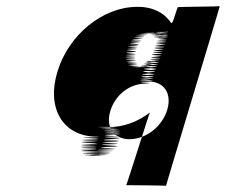

<svg xmlns="http://www.w3.org/2000/svg" viewBox="-20 -554 727 618"><path d="M165.4 -325C129.2 -210 178.5 -116 289.9 -114C340.2 -112 175.9 -111 287.3 -109C338.7 -107 174.4 -106 286.1 -105C337.8 -104 173.2 -102 284.9 -101C336.6 -100 171.3 -99 283 -98C334.7 -97 170.4 -96 282.4 -93C333.5 -90 169.2 -89 281.9 -88C333.6 -87 168 -85 280.7 -84C332.4 -83 168.1 -82 280.8 -81C332.5 -80 168.2 -79 280.5 -77C331.9 -75 168.9 -75 281.3 -73C333 -72 168.4 -70 281.8 -68C334.2 -66 170.9 -65 284.6 -64C337.3 -63 172.6 -61 285.3 -60C338 -59 175 -59 287.7 -58C340.4 -57 175.4 -57 289.1 -56C341.8 -55 178.8 -55 292.5 -54C345.2 -53 181.2 -53 295.2 -53C348.2 -53 184.9 -52 298.9 -52C351.9 -52 187.9 -52 300.9 -52C353.9 -52 189.9 -52 303.9 -52C356.9 -52 194.2 -53 308.2 -53C361.2 -53 198.5 -54 312.8 -55C365.8 -55 202.1 -56 316.1 -56C369.4 -57 205.4 -57 319.7 -58C373 -59 210 -59 323.3 -60C376.6 -61 213 -62 326 -62C378 -62 216.2 -66 329.2 -66C382.2 -66 219.1 -69 333.1 -69C385.1 -69 224 -72 337 -72C389 -72 225.6 -74 338.6 -74C391.6 -74 229.2 -76 343.2 -76C395.2 -76 232.2 -79 346.1 -82C399 -85 234.9 -88 348.5 -90C401.1 -92 238 -95 351.7 -97C404.3 -99 239.6 -100 353.2 -102C405.5 -103 241.1 -105 354.7 -107C407.3 -109 243.2 -112 356.2 -112C408.2 -112 244.2 -115 357.2 -115C408.2 -115 245.1 -118 357.7 -120C409 -121 245.3 -122 357.6 -123C408.9 -124 245.5 -126 357.8 -127C409.1 -128 245.1 -128 357.4 -129C408.7 -130 244.1 -131 356.4 -132C407.7 -133 242.3 -135 353.6 -136C403.9 -137 238.9 -137 350.2 -138C401.5 -139 235.5 -139 346.8 -140C397.1 -141 232.1 -141 343.4 -142C394.4 -142 229.7 -143 341.7 -143C392.7 -143 227 -144 338 -144C388 -144 222.3 -145 333.3 -145C385.3 -145 217.6 -146 330.6 -146C381.6 -146 216.3 -145 327.3 -145C377 -144 423.5 -162 462.7 -192C460.4 -191 388.5 41 386.2 42C386.2 42 515.9 43 514.5 44C513.2 45 688.6 -535 687.3 -534C686 -533 552.6 -532 552.3 -531C551 -530 537.6 -486 536 -484C534.4 -482 531.8 -480 531.4 -479C511.9 -510 474 -533 420.6 -532C307.3 -531 200.2 -439 165.4 -325ZM334.6 -195C349.5 -247 394.8 -284 448.1 -285C499.4 -286 393.1 -288 447.1 -288C499.1 -288 393.7 -290 447.7 -290C498.7 -290 393.6 -293 448.2 -295C500.8 -297 394.4 -299 449 -301C500.6 -303 396.6 -306 451.5 -309C504.4 -312 399 -314 453.9 -317C506.8 -320 401.8 -323 456.7 -326C509.3 -328 405.2 -331 460.1 -334C513 -337 407.6 -339 462.3 -341C515.2 -344 410.8 -346 465.4 -348C518 -350 413.5 -355 467.5 -355C519.5 -355 414.5 -358 468.5 -358C519.1 -357 411.8 -356 464.5 -355C515.2 -354 408.9 -353 461.6 -352C512.3 -351 404.7 -349 457.4 -348C506.8 -346 399.5 -345 451.2 -344C500.9 -343 394.9 -343 447.6 -342C498.6 -342 390.3 -341 442.9 -340C492.6 -339 385.6 -339 437.6 -339C489.6 -339 379.3 -338 433.3 -338C483.3 -338 376 -337 429 -337C479 -337 372 -337 424 -337C476 -337 365.3 -338 419.3 -338C469.3 -338 362.9 -340 414.9 -340C466.9 -340 357.9 -343 411.9 -343C461.9 -343 355.2 -344 408.5 -345C459.8 -346 353.4 -348 406.7 -349C458 -350 351.6 -352 404.9 -353C456.2 -354 349.5 -355 403.1 -357C453.8 -359 347.4 -361 401 -363C452.6 -365 346.2 -367 400.8 -369C452.4 -371 346.7 -372 401 -373C453.3 -374 347 -376 401.3 -377C453.6 -378 347.6 -378 401.9 -379C453.2 -380 348.1 -383 403 -386C454.9 -389 349.8 -392 404.2 -393C456.5 -394 350.8 -395 405.1 -396C457.4 -397 353 -399 407.3 -400C459.6 -401 354.2 -403 408.8 -405C461.4 -407 357.3 -410 412.3 -410C464.3 -410 361.2 -416 415.2 -416C467.2 -416 363.1 -419 417.4 -420C469.7 -421 364.3 -423 419.6 -424C471.9 -425 367.5 -427 423.2 -429C476.8 -431 372.1 -432 427.7 -434C481.3 -436 376.9 -438 433.2 -439C486.5 -440 382.8 -441 439.1 -442C492.4 -443 388.7 -444 445 -445C499.4 -446 395.4 -446 451.7 -447C506 -448 401 -448 457 -448C511.3 -449 407.3 -449 463.3 -449C516.3 -449 412 -448 468 -448C521 -448 416.7 -447 472.7 -447C525.7 -447 421.4 -446 476.4 -446C529.4 -446 424 -445 479.7 -444C532.4 -443 428.4 -443 483.1 -442C535.8 -441 430.8 -441 486.5 -440C539.2 -439 434.9 -438 490.6 -437C544.3 -436 438.1 -432 494.1 -432C546.1 -432 441.1 -432 495.1 -432C547.1 -432 441.4 -433 495.4 -433C547.4 -433 442.3 -436 496.3 -436C548.3 -436 441.6 -437 495.9 -438C547.2 -439 441.8 -441 496.1 -442C547.4 -443 442.4 -446 496.4 -446C548.4 -446 443 -448 497 -448C549 -448 443.6 -450 498.9 -451C552.2 -452 447.5 -453 502.5 -453C555.5 -453 451.5 -453 506.2 -452C558.9 -451 452 -448 506 -448C558 -448 451.7 -447 505.7 -447C557.7 -447 452 -445 505.7 -444C557.4 -443 451.1 -442 505.8 -441C557.2 -439 451.6 -437 505.6 -437C557.6 -437 450.4 -433 504.4 -433C556.4 -433 448.9 -428 502.9 -428C554.9 -428 447.6 -424 501.6 -424C553.6 -424 446.7 -421 500.7 -421C552.7 -421 445.5 -417 499.5 -417C551.5 -417 443.6 -414 497.3 -413C549.3 -413 443 -412 497 -412C550 -412 442.1 -406 495.1 -406C547.1 -406 440.2 -403 493.6 -401C545 -399 438.7 -398 492.1 -396C543.8 -395 435.8 -392 489.2 -390C540.6 -388 434.3 -387 487.4 -384C538.8 -382 430.9 -379 484 -376C535 -373 428.1 -370 481.5 -368C532.9 -366 425.3 -364 478.7 -362C530.1 -360 423.5 -358 476.5 -355C527.6 -352 421 -350 474.4 -348C525.8 -346 418.2 -344 471.3 -341C522.6 -339 415.7 -336 469.1 -334C518.9 -330 412 -327 465.4 -325C516.8 -323 409.8 -320 462.9 -317C514 -314 407.4 -312 460.5 -309C511.6 -306 404.9 -304 458.3 -302C509.7 -300 404.1 -298 457.5 -296C508.9 -294 402.3 -292 456.3 -292C508.3 -292 534.3 -253 518.1 -200C501.6 -146 449.7 -107 399.4 -106C348.1 -105 319.4 -142 334.6 -195Z"/></svg>

Font: Hussar Wojna
Style: 3Obl
Weight: 400
Designer: Robert Jablonski
Foundry: Cannot Into Space Fonts
Version: Version 1.01